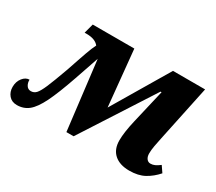

<svg xmlns="http://www.w3.org/2000/svg" viewBox="-105 -747 1091 968"><g transform="rotate(30 440.5 -263.0)"><path d="M601 -98Q601 -144 618 -217L664 -414H658L391 0H349L301 -399L253 -259Q216 -152 188 -95.5Q160 -39 131.5 -16Q103 7 64 7Q34 7 17 -13Q0 -33 0 -62Q0 -93 17 -114.5Q34 -136 56 -136Q55 -118 64 -103.5Q73 -89 90 -89Q108 -89 120.5 -102.5Q133 -116 149 -153Q165 -190 196 -276Q200 -288 218 -341Q222 -353 235.5 -391.5Q249 -430 261 -453Q240 -480 190 -480H178L193 -536H435L467 -211L660 -536H847L779 -213Q773 -186 768.5 -160.5Q764 -135 764 -116Q764 -97 772.5 -85.5Q781 -74 795 -74Q808 -74 820 -79.5Q832 -85 848 -97L872 -62Q843 -29 807.5 -9.5Q772 10 720 10Q664 10 632.5 -18Q601 -46 601 -98Z"/></g></svg>

Font: Noto Serif NarrowExtraBold
Style: Italic
Weight: 800
Width: 4
Italic angle: -12°
Designer: Monotype Design Team
Foundry: Monotype Imaging Inc.
Version: Version 1.001